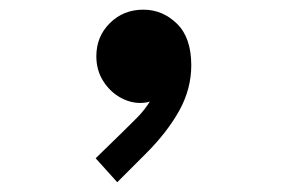

<svg xmlns="http://www.w3.org/2000/svg" viewBox="-20 -204 602 395"><path d="M221.2 170.9 176.8 121.6 230.5 69.3Q244.1 55.7 261 39.1Q277.8 22.5 290.3 1.7Q302.7 -19 302.2 -44.4H322.8Q322.8 -25.4 308.8 -8.8Q294.9 7.8 268.6 7.8Q246.6 7.8 225.8 -4.4Q205.1 -16.6 191.7 -38.3Q178.2 -60.1 178.2 -88.4Q178.2 -128.9 206.1 -156.5Q233.9 -184.1 274.9 -184.1Q314.5 -184.1 344 -155.3Q373.5 -126.5 373.5 -69.8Q373.5 -21 348.9 23.4Q324.2 67.9 280.8 111.3Z"/></svg>

Font: Reddit Mono ExtraBold
Style: Regular
Weight: 800
Monospace: yes
Designer: Stephen Hutchings
Foundry: Reddit
Version: Version 1.014